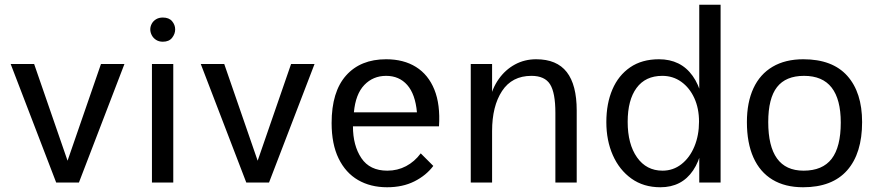

<svg xmlns="http://www.w3.org/2000/svg" viewBox="-20 -770 3703 810"><path d="M25 -500H124L265 -92L406 -500H505L313 0H217Z M621 -500H711V0H621ZM614 -646Q614 -658 620 -669.5Q626 -681 638 -688.5Q650 -696 667 -696Q693 -696 706 -680.5Q719 -665 719 -646Q719 -627 706 -610.5Q693 -594 667 -594Q650 -594 638 -602Q626 -610 620 -622Q614 -634 614 -646Z M827 -500H926L1067 -92L1208 -500H1307L1115 0H1019Z M1613 20Q1543 20 1490.5 -10.5Q1438 -41 1408.5 -101.5Q1379 -162 1379 -251Q1379 -383 1440 -451.5Q1501 -520 1609 -520Q1683 -520 1735 -487.5Q1787 -455 1812.5 -392Q1838 -329 1832 -237H1469Q1469 -156 1504.5 -103Q1540 -50 1614 -50Q1657 -50 1693 -69Q1729 -88 1755 -123L1808 -70Q1778 -30 1728.5 -5Q1679 20 1613 20ZM1473 -296H1739Q1732 -373 1698 -411.5Q1664 -450 1609 -450Q1554 -450 1517 -411.5Q1480 -373 1473 -296Z M2323 -294Q2323 -379 2300.5 -414.5Q2278 -450 2222 -450Q2140 -450 2098 -386Q2056 -322 2056 -217L2046 -274L2044 -342Q2056 -397 2084 -436.5Q2112 -476 2152.5 -498Q2193 -520 2242 -520Q2329 -520 2371 -466Q2413 -412 2413 -304V0H2323ZM1966 -500H2056V0H1966Z M2766 20Q2695 20 2644 -16.5Q2593 -53 2565.5 -115Q2538 -177 2538 -255Q2538 -333 2563.5 -392.5Q2589 -452 2638.5 -486Q2688 -520 2760 -520Q2852 -520 2902 -450Q2952 -380 2952 -255Q2952 -122 2904 -51Q2856 20 2766 20ZM2775 -50Q2820 -50 2855 -77.5Q2890 -105 2909.5 -152Q2929 -199 2929 -257Q2929 -313 2909 -356.5Q2889 -400 2854 -425Q2819 -450 2774 -450Q2703 -450 2665.5 -399Q2628 -348 2628 -256Q2628 -162 2667.5 -106Q2707 -50 2775 -50ZM2930 0V-750H3020V0Z M3368 20Q3292 20 3239 -12Q3186 -44 3158.5 -105.5Q3131 -167 3131 -255Q3131 -338 3158.5 -397.5Q3186 -457 3239.5 -488.5Q3293 -520 3369 -520Q3492 -520 3554.5 -450Q3617 -380 3617 -255Q3617 -123 3554 -51.5Q3491 20 3368 20ZM3370 -50Q3450 -50 3488.5 -100Q3527 -150 3527 -253Q3527 -351 3488.5 -400.5Q3450 -450 3372 -450Q3295 -450 3258 -402.5Q3221 -355 3221 -255Q3221 -153 3258 -101.5Q3295 -50 3370 -50Z"/></svg>

Font: Moderustic
Style: Regular
Weight: 400
Designer: Tural Alisoy
Foundry: TAFT Foundry
Version: Version 2.120